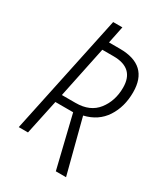

<svg xmlns="http://www.w3.org/2000/svg" viewBox="-200 -802 862 992"><g transform="rotate(30 230.5 -306.0)"><path d="M302 102H363L280 -218Q361 -237 402.5 -300.5Q444 -364 444 -451Q444 -612 272 -612H207L228 -714H173L22 0H77L121 -207H227ZM132 -255 196 -562H263Q387 -562 387 -446Q387 -367 343.5 -311Q300 -255 214 -255Z"/></g></svg>

Font: Noto Sans Display SemiCondensed Light
Style: Italic
Weight: 300
Width: 4
Italic angle: -12°
Designer: Monotype Design Team
Foundry: Monotype Imaging Inc.
Version: Version 1.900